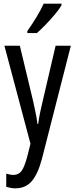

<svg xmlns="http://www.w3.org/2000/svg" viewBox="-20 -786 410 1046"><path d="M4 -537H88L161 -233Q167 -205 173.5 -174Q180 -143 184 -111H188Q195 -164 212 -233L283 -537H366L208 81Q186 163 152.5 201.5Q119 240 64 240Q52 240 40 238Q28 236 14 232V160Q24 163 34 165Q44 167 53 167Q82 167 98 144.5Q114 122 129 65L146 -3ZM315 -757Q303 -736 279 -707.5Q255 -679 228.5 -651.5Q202 -624 181 -606H129V-617Q187 -699 218 -766H315Z"/></svg>

Font: Noto Sans Hebrew ExtraCondensed
Style: Regular
Weight: 400
Width: 2
Designer: Monotype Design Team
Foundry: Monotype Imaging Inc.
Version: Version 2.004; ttfautohint (v1.8.4.7-5d5b)